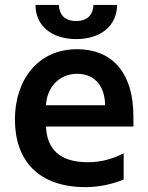

<svg xmlns="http://www.w3.org/2000/svg" viewBox="-20 -753 601 782"><path d="M290.1 -593.8C392.4 -593.8 456.7 -649.9 456.7 -733H360.4C360.1 -698.2 340.2 -667.3 290.1 -667.3C239.3 -667.3 220.2 -698.9 220.2 -733H124.6C124.3 -649.9 188.6 -593.8 290.1 -593.8ZM523.4 -277C523.4 -468 427.2 -552.6 294.4 -552.6C132.1 -552.6 40.8 -425.1 40.8 -266.3C40.8 -100.9 134.6 9.2 329.2 9.2C382.8 9.2 437.9 -2.8 483.7 -22V-128.9C441.8 -106.5 392.4 -92.3 338.4 -92.3C216.6 -92.3 171.2 -151.6 167.3 -237.6H523.4ZM167.3 -324.2C170.5 -393.8 218 -452.4 294.4 -452.4C368.6 -452.4 407.7 -398.4 408 -324.2Z"/></svg>

Font: TID UI Semi Bold
Style: Regular
Weight: 600
Designer: The TID Project Authors
Foundry: Bakken & Bæck
Version: Version 1.001;hotconv 1.0.109;makeotfexe 2.5.65596